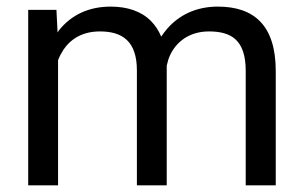

<svg xmlns="http://www.w3.org/2000/svg" viewBox="-20 -558 914 578"><path d="M149.9 -528.3H64.9V0H154.8V-377C159.2 -388.2 164.6 -398.4 170.9 -408.2C193.4 -441.4 229 -463.4 280.8 -463.4C348.1 -463.4 392.1 -434.1 392.1 -346.2V0H481.9V-352.1V-360.4C483.4 -366.7 484.9 -372.6 486.8 -378.9C502.9 -425.8 544.4 -463.4 608.9 -463.4C675.3 -463.4 719.7 -438.5 719.7 -344.7V0H810.1V-344.2C810.1 -481.4 745.1 -538.1 635.7 -538.1C570.3 -538.1 519.5 -512.7 483.9 -472.2C477.1 -464.4 470.7 -456.1 465.3 -447.8C457.5 -466.3 447.3 -481.9 434.6 -494.6C405.3 -524.4 362.8 -538.1 313.5 -538.1C245.6 -538.1 194.8 -512.2 158.7 -468.3C156.7 -465.8 154.8 -462.9 153.3 -460.4Z"/></svg>

Font: Bert Sans
Style: Regular
Weight: 400
Designer: Christian Robertson (Google), Cristiano Sobral
Foundry: Google, Cristiano Sobral
Version: Version 3.101